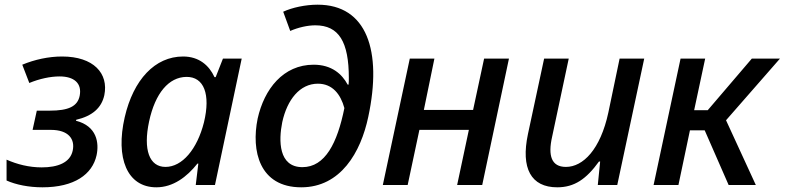

<svg xmlns="http://www.w3.org/2000/svg" viewBox="-20 -789 3347 819"><path d="M161 10C297 10 374 -45 392 -127C403 -179 394 -251 304 -274L305 -278C373 -294 413 -328 425 -383C444 -476 379 -548 245 -548C187 -548 128 -535 75 -513L105 -435C148 -453 195 -463 234 -463C296 -463 330 -434 320 -381C311 -335 272 -317 192 -317H137L119 -235H197C272 -235 301 -196 290 -146C279 -95 226 -75 158 -75C104 -75 53 -88 8 -108V-19C48 -1 103 10 161 10Z M647 10C718 10 777 -34 822 -91H826L815 0H897L1011 -539H931L900 -460H895C872 -510 829 -548 761 -548C641 -548 549 -449 512 -289C472 -115 522 10 647 10ZM686 -77C617 -77 590 -150 616 -271C642 -392 700 -460 775 -461C850 -462 879 -387 850 -267C821 -152 757 -77 686 -77Z M1265 10C1433 10 1519 -139 1551 -291C1611 -572 1545 -769 1335 -769C1283 -769 1227 -757 1188 -739L1218 -657C1252 -672 1292 -681 1325 -681C1426 -681 1468 -610 1468 -456C1468 -449 1468 -438 1467 -428H1463C1439 -473 1395 -513 1318 -513C1188 -513 1107 -409 1079 -283C1051 -146 1086 10 1265 10ZM1270 -76C1168 -76 1168 -189 1184 -268C1205 -364 1259 -432 1336 -432C1398 -432 1433 -387 1449 -328C1419 -179 1367 -76 1270 -76Z M1613 0H1719L1769 -235H1980L1930 0H2037L2151 -539H2045L1998 -320H1788L1833 -539H1728Z M2357 10C2430 10 2481 -25 2535 -100H2540L2530 0H2613L2728 -539H2623L2575 -309C2541 -151 2467 -77 2394 -77C2332 -77 2317 -125 2335 -205L2406 -539H2301L2232 -217C2201 -71 2245 10 2357 10Z M2768 0H2874L2923 -233H2986L3088 0H3204L3077 -276L3307 -539H3187L2999 -319H2941L2988 -539H2883Z"/></svg>

Font: Noto Sans Medium
Style: Italic
Weight: 500
Italic angle: -12°
Designer: Monotype Design Team
Foundry: Monotype Imaging Inc.
Version: Version 2.013